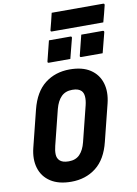

<svg xmlns="http://www.w3.org/2000/svg" viewBox="-116 -1187 917 1281"><g transform="rotate(-10 342.0 -546.5)"><path d="M379 -720Q465 -720 518 -685Q571 -650 589.5 -589.5Q608 -529 589 -452L527 -204Q499 -89 429 -34.5Q359 20 261 20Q176 20 122 -15Q68 -50 49.5 -111Q31 -172 50 -248L112 -496Q141 -611 211 -665.5Q281 -720 379 -720ZM196 -234Q188 -203 189 -177.5Q190 -152 206 -136Q215 -127 230 -122Q245 -117 268 -117Q315 -117 342.5 -145.5Q370 -174 383 -226L443 -466Q451 -499 449 -524.5Q447 -550 433 -564Q424 -573 409.5 -578Q395 -583 372 -583Q326 -583 298 -555Q270 -527 256 -474ZM277 -935H422Q433 -935 431 -924L396 -788H251Q240 -788 243 -799ZM496 -935H641Q652 -935 650 -924L615 -788H470Q459 -788 462 -799ZM327 -1113H675Q686 -1113 684 -1102Q677 -1073 670 -1046Q663 -1019 655 -990H307Q296 -990 299 -1001Q307 -1030 313.5 -1057Q320 -1084 327 -1113Z"/></g></svg>

Font: Recursive Mn Lnr St XBd
Style: Italic
Weight: 800
Italic angle: -15°
Monospace: yes
Version: Version 1.079;hotconv 1.0.112;makeotfexe 2.5.65598; ttfautoh